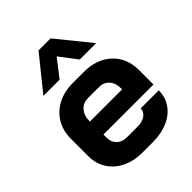

<svg xmlns="http://www.w3.org/2000/svg" viewBox="-213 -875 1004 1004"><g transform="rotate(-45 289.0 -373.0)"><path d="M38 -179V-308Q38 -367 65 -412Q92 -457 140.5 -482Q189 -507 252 -507H332Q428 -507 486 -453Q544 -399 544 -309V-203H174V-179Q174 -146 195 -126Q216 -106 252 -106H330Q365 -106 386.5 -121.5Q408 -137 408 -162H542Q542 -112 515 -73Q488 -34 439.5 -13Q391 8 328 8H252Q189 8 140.5 -15.5Q92 -39 65 -81.5Q38 -124 38 -179ZM410 -301V-309Q410 -348 389 -371.5Q368 -395 333 -395H252Q216 -395 194 -370Q172 -345 172 -304V-301ZM245 -754H334L485 -568H364L290 -665L215 -568H95Z"/></g></svg>

Font: Bai Jamjuree
Style: Bold
Weight: 700
Designer: Katatrad Aksorn Co.,Ltd.
Foundry: Cadson Demak Co.,Ltd.
Version: Version 1.000; ttfautohint (v1.6)